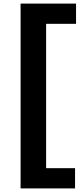

<svg xmlns="http://www.w3.org/2000/svg" viewBox="-20 -828 443 1068"><path d="M94.5 220V-808H403V-695.5H236.5V107.5H397.5V220Z"/></svg>

Font: Encode Sans Expanded Expanded SemiBold
Style: Regular
Weight: 600
Width: 7
Designer: Multiple Designers
Foundry: Impallari Type
Version: Version 3.000; ttfautohint (v1.8.3) -l 8 -r 50 -G 200 -x 14 